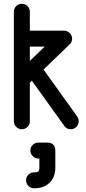

<svg xmlns="http://www.w3.org/2000/svg" viewBox="-20 -679 452 1010"><path d="M53 -617.2Q53 -634.5 65.2 -646.8Q77.5 -659 95 -659Q112.5 -659 124.8 -646.8Q137 -634.5 137 -617.2V-41.2Q137 -23.8 124.8 -11.5Q112.5 0.8 95 0.8Q77.5 0.8 65.2 -11.5Q53 -23.8 53 -41.2ZM95 -433.8Q77.5 -433.8 65.2 -446Q53 -458.2 53 -475.8Q53 -492.2 65.2 -504.9Q77.5 -517.5 95 -517.5H317Q334.2 -517.5 346.8 -504.9Q359.2 -492.2 359.2 -475.8Q359.2 -458.2 341.9 -446Q324.5 -433.8 307 -433.8ZM289.8 -505.8Q300.2 -516 309.5 -516Q326.8 -516 343.1 -504.1Q359.5 -492.2 359.5 -475.8Q359.5 -457.5 345.5 -444.8L122.8 -229.8Q111 -218.5 95 -218.5Q77.5 -218.5 65.8 -230.8Q54 -243 54 -260.5Q54 -279 67.2 -291.5ZM120.8 -291.8Q117.8 -297.2 115.4 -303.5Q113 -309.8 113 -316.8Q113 -334 125.2 -346.4Q137.5 -358.8 155 -358.8Q176.5 -358.8 188.5 -341.8L386.2 -66.2Q389.5 -61 391.8 -54.6Q394 -48.2 394 -41.2Q394 -24 381.9 -11.6Q369.8 0.8 352 0.8Q330.8 0.8 318.8 -16ZM159 311.5Q141.5 311.5 129.2 298.9Q117 286.2 117 269.5Q117 252 129.2 239.9Q141.5 227.8 159 227.8Q176.2 227.8 181.6 222.6Q187 217.5 187 203.2V154.8H181.8Q164.2 154.8 152 142.1Q139.8 129.5 139.8 112.8Q139.8 95.5 152 83.2Q164.2 71 181.8 71H227.5Q271 71 271 114.5V203.2Q271 252.8 241 282.1Q211 311.5 159 311.5Z"/></svg>

Font: Libertine-Super Thin
Style: Regular
Weight: 100
Designer: Bastien Sozeau
Foundry: NBR — Bastien Sozeau
Version: Version 2.003;gftools[0.9.33]